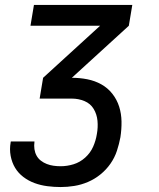

<svg xmlns="http://www.w3.org/2000/svg" viewBox="-20 -550 640 775"><path d="M225 205Q198 205 171 201.5Q144 198 119.5 189Q95 180 74.5 164.5Q54 149 41 127.5Q28 106 23 79Q18 52 23 25Q23 24 23 23Q23 22 24 21H119Q119 22 119 22.5Q119 23 119 23Q117 38 119 52Q121 66 127.5 78Q134 90 145 98.5Q156 107 169 112Q182 117 196 119Q210 121 225 121Q251 121 277 113Q303 105 324 86Q345 67 356 42Q367 17 371 -9Q376 -36 373.5 -62.5Q371 -89 358 -110.5Q345 -132 321 -142Q297 -152 270 -152H140L154 -236L384 -446H103L117 -530H514L500 -446L270 -236Q302 -236 332.5 -230Q363 -224 389 -209.5Q415 -195 433.5 -171.5Q452 -148 461 -119.5Q470 -91 470.5 -59.5Q471 -28 466 4Q461 31 452 58.5Q443 86 426 110.5Q409 135 385.5 154Q362 173 335 184.5Q308 196 280 200.5Q252 205 225 205Z"/></svg>

Font: Iosevka Curly MdExObl
Style: Regular
Weight: 500
Width: 7
Italic angle: -9°
Monospace: yes
Designer: Belleve Invis
Foundry: Belleve Invis
Version: Version 11.1.0; ttfautohint (v1.8.3)